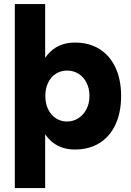

<svg xmlns="http://www.w3.org/2000/svg" viewBox="-20 -727 646 949"><path d="M53.2 -707H203.2V202.4H53.2ZM157.4 -252.6Q157.4 -334.8 179.5 -393.9Q201.6 -453 245 -484.8Q288.4 -516.6 350.2 -516.6Q420.6 -516.6 472 -484.4Q523.4 -452.2 551 -392.7Q578.6 -333.2 578.6 -252.6Q578.6 -171.4 551 -111.8Q523.4 -52.2 472 -20.1Q420.6 12 350.2 12Q288.4 12 245 -19.7Q201.6 -51.4 179.5 -111Q157.4 -170.6 157.4 -252.6ZM422.2 -252.6Q422.2 -289.2 407.9 -317.8Q393.6 -346.4 368.4 -362.3Q343.2 -378.2 311.8 -378.2Q280.4 -378.2 255.8 -362.3Q231.2 -346.4 217.6 -317.8Q204 -289.2 204 -252.6Q204 -216.2 217.6 -187.6Q231.2 -159 255.7 -142.7Q280.2 -126.4 310.8 -126.4Q342.2 -126.4 367.5 -142.7Q392.8 -159 407.5 -187.6Q422.2 -216.2 422.2 -252.6Z"/></svg>

Font: 寒蝉端黑体 Light
Style: Regular
Weight: 300
Designer: ChillDuanSans {Warren2060}; 
Source Han Sans {Ryoko NISHIZUKA 西塚涼子 (kana, bopomofo & ideographs); Paul D. Hunt (Latin, G
Foundry: ChillType&Adobe
Version: Version 1.300;Glyphs 3.3 (3306)